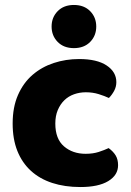

<svg xmlns="http://www.w3.org/2000/svg" viewBox="-20 -739 529 774"><path d="M326 -367Q301 -367 278.5 -359Q256 -351 239.5 -335Q223 -319 213 -295.5Q203 -272 203 -241Q203 -179 238 -149Q273 -119 325 -119Q355 -119 378 -126.5Q401 -134 418 -142Q437 -128 446.5 -112Q456 -96 456 -73Q456 -33 416.5 -9Q377 15 304 15Q241 15 190.5 -1.5Q140 -18 104.5 -50.5Q69 -83 50 -130.5Q31 -178 31 -241Q31 -307 52.5 -356Q74 -405 111 -437Q148 -469 196.5 -485Q245 -501 299 -501Q371 -501 410 -475Q449 -449 449 -408Q449 -389 440 -372.5Q431 -356 419 -344Q402 -352 378 -359.5Q354 -367 326 -367ZM368 -632Q368 -595 343.5 -570Q319 -545 278 -545Q237 -545 212.5 -570Q188 -595 188 -632Q188 -669 212.5 -694Q237 -719 278 -719Q319 -719 343.5 -694Q368 -669 368 -632Z"/></svg>

Font: Baloo Tammudu 2 ExtraBold
Style: Regular
Weight: 800
Designer: Maithili Shingre, Omkar Shende and Ek Type
Foundry: Ek Type
Version: Version 1.640;hotconv 1.0.111;makeotfexe 2.5.65597; ttfautoh